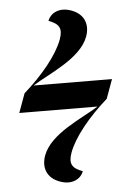

<svg xmlns="http://www.w3.org/2000/svg" viewBox="-142 -829 757 1110"><g transform="rotate(15 236.5 -274.0)"><path d="M333 212C411 212 446 163 446 120C382 120 355 101 355 33C355 -60 402 -194 471 -320V-438L43 -285C110 -373 263 -504 263 -637C263 -703 226 -760 142 -760C64 -760 29 -711 29 -668C93 -668 120 -649 120 -581C120 -488 73 -354 4 -228V-110L431 -263C364 -175 212 -44 212 89C212 155 249 212 333 212Z"/></g></svg>

Font: Noto Serif Display Black
Style: Regular
Weight: 900
Designer: Monotype Design Team
Foundry: Monotype Imaging Inc.
Version: Version 2.009